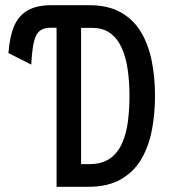

<svg xmlns="http://www.w3.org/2000/svg" viewBox="-20 -720 656 740"><path d="M198 0V-613H174Q132.5 -613 118.2 -581Q104 -549 100.5 -471L12.5 -515.5Q17 -578 34.2 -618.8Q51.5 -659.5 86.5 -679.8Q121.5 -700 179 -700H323Q397 -700 446.2 -672Q495.5 -644 524.2 -595Q553 -546 565.2 -483Q577.5 -420 577.5 -350Q577.5 -285.5 566.2 -223Q555 -160.5 526.8 -110.2Q498.5 -60 448 -30Q397.5 0 319 0ZM292.5 -87.5H324.5Q373 -87.5 403.5 -109Q434 -130.5 450.5 -167.8Q467 -205 473 -252Q479 -299 479 -350Q479 -404.5 472.2 -451.8Q465.5 -499 449.2 -535.2Q433 -571.5 405.2 -592Q377.5 -612.5 335.5 -612.5H292.5Z"/></svg>

Font: Overpass Mono Medium
Style: Regular
Weight: 500
Monospace: yes
Designer: Delve Withrington, Dave Bailey
Foundry: Delve Fonts LLC
Version: Version 4.000